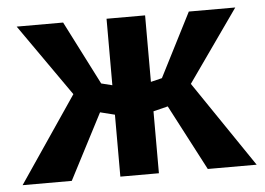

<svg xmlns="http://www.w3.org/2000/svg" viewBox="-43 -575 871 630"><g transform="rotate(-5 392.5 -260.0)"><path d="M7 0 199 -283 33 -520H186L293 -310L329 -301V-520H456V-301L493 -310L600 -520H753L586 -283L778 0H617L504 -216L456 -204V0H329V-204L281 -216L169 0Z"/></g></svg>

Font: Murecho Medium
Style: Regular
Weight: 500
Designer: Neil Summerour
Foundry: Positype
Version: Version 1.010; ttfautohint (v1.8.3)